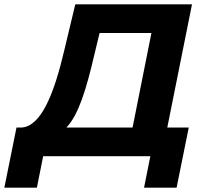

<svg xmlns="http://www.w3.org/2000/svg" viewBox="-88 -720 938 885"><path d="M797 -700H259L208 -487C162 -291 102 -135 9 -132H-12L-68 145H82L111 0H605L576 145H726L782 -132H683ZM345 -460 371 -568H610L523 -132H218C275 -191 311 -315 345 -460Z"/></svg>

Font: AWKNG-Font
Style: Bold Italic
Weight: 700
Italic angle: -11.3°
Designer: Awakening Church
Foundry: Awakening Church
Version: Version 1.700;PS 001.700;hotconv 1.0.88;makeotf.lib2.5.64775